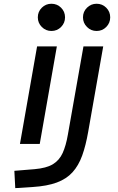

<svg xmlns="http://www.w3.org/2000/svg" viewBox="-20 -764 626 1019"><path d="M61 234.4 56.2 142.6 163.6 133.8Q226.1 128.4 260.5 107.7Q294.9 86.9 312.5 48.1Q330.1 9.3 340.3 -49.8L422.9 -517.6H527.8L448.2 -65.4Q435.5 7.8 416.3 61.3Q397 114.7 365 150.1Q333 185.5 281.7 204.6Q230.5 223.6 153.8 228.5ZM85.9 0 176.8 -517.6H281.7L190.9 0ZM252.9 -599.6Q223.1 -599.6 201.9 -620.8Q180.7 -642.1 180.7 -671.9Q180.7 -702.1 201.9 -723.1Q223.1 -744.1 252.9 -744.1Q283.2 -744.1 304.2 -723.1Q325.2 -702.1 325.2 -671.9Q325.2 -642.1 304.2 -620.8Q283.2 -599.6 252.9 -599.6ZM492.7 -599.6Q462.9 -599.6 441.7 -620.8Q420.4 -642.1 420.4 -671.9Q420.4 -702.1 441.7 -723.1Q462.9 -744.1 492.7 -744.1Q522.9 -744.1 543.9 -723.1Q564.9 -702.1 564.9 -671.9Q564.9 -642.1 543.9 -620.8Q522.9 -599.6 492.7 -599.6Z"/></svg>

Font: Cascadia Code
Style: Italic
Weight: 400
Italic angle: -10°
Designer: Aaron Bell
Foundry: Saja Typeworks
Version: Version 2407.024